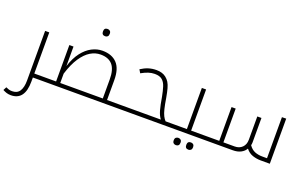

<svg xmlns="http://www.w3.org/2000/svg" viewBox="-138 -1190 3035 1912"><g transform="rotate(20 1379.5 -234.0)"><path d="M198 0V43Q198 241 51 241Q26 241 5.5 234.5Q-15 228 -35 217L-17 182Q-3 189 13 194Q29 199 50 199Q104 199 129 159.5Q154 120 154 48V-478H198V-42H317Q322 -42 322 -38V-5Q322 0 317 0Z M733 -632Q697 -632 697 -671Q697 -709 733 -709Q748 -709 758.5 -700Q769 -691 769 -671Q769 -651 759 -641.5Q749 -632 733 -632Z M307 0Q302 0 302 -5V-38Q302 -42 307 -42H429V-428H473V-221Q502 -313 547.5 -372Q593 -431 648 -459.5Q703 -488 760 -488Q860 -488 914.5 -430.5Q969 -373 969 -252V-42H1105Q1110 -42 1110 -38V-5Q1110 0 1105 0ZM924 -42V-244Q924 -348 882 -397Q840 -446 755 -446Q700 -446 648.5 -415Q597 -384 552 -317Q507 -250 473 -141V-42Z M1095 0Q1090 0 1090 -5V-38Q1090 -42 1095 -42H1539Q1514 -75 1500 -125Q1486 -175 1472 -260Q1461 -318 1447.5 -360.5Q1434 -403 1407 -426Q1380 -449 1328 -449Q1295 -449 1262 -438.5Q1229 -428 1188 -405L1167 -440Q1207 -466 1246.5 -478.5Q1286 -491 1331 -491Q1394 -491 1433 -460Q1456 -442 1470.5 -418Q1485 -394 1495 -357.5Q1505 -321 1515 -265Q1526 -196 1536.5 -153Q1547 -110 1560 -84.5Q1573 -59 1589 -42H1656Q1661 -42 1661 -38V-5Q1661 0 1656 0Z M1766 146Q1751 146 1740.5 137Q1730 128 1730 107Q1730 87 1740.5 78Q1751 69 1766 69Q1781 69 1791.5 78Q1802 87 1802 107Q1802 128 1792 137Q1782 146 1766 146ZM1899 146Q1863 146 1863 107Q1863 69 1899 69Q1915 69 1925 78.5Q1935 88 1935 107Q1935 126 1925 136Q1915 146 1899 146Z M1646 0Q1641 0 1641 -5V-38Q1641 -42 1646 -42H1815V-478H1860V-42H2012Q2017 -42 2017 -38V-5Q2017 0 2012 0Z M2612 0Q2568 0 2526 -14Q2484 -28 2453 -67Q2436 -37 2401.5 -18.5Q2367 0 2316 0H2002Q1997 0 1997 -5V-38Q1997 -42 2002 -42H2158V-400H2202V-42H2321Q2370 -42 2400.5 -72Q2431 -102 2431 -153V-400H2475V-141Q2475 -125 2471 -110Q2498 -71 2534 -56.5Q2570 -42 2614 -42H2664V-477L2709 -478V0Z"/></g></svg>

Font: Noto Kufi Arabic ExtraLight
Style: Regular
Weight: 200
Designer: Monotype Design Team, David Williams, Khaled Hosny
Foundry: Google LLC
Version: Version 2.109; ttfautohint (v1.8.4.7-5d5b)